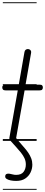

<svg xmlns="http://www.w3.org/2000/svg" viewBox="-30 -1246 399 1698"><path d="M78.5 0Q65.5 0 58 -6.5Q50.5 -13 53 -27L127 -446.5H21.5Q3.5 -446.5 -3.2 -453.5Q-10 -460.5 -10 -472.5Q-10 -484 -3.8 -490.8Q2.5 -497.5 21 -497.5H136L186.5 -786.5Q189 -799.5 197.2 -805.8Q205.5 -812 215.5 -812Q225 -812 232.2 -808Q239.5 -804 243.2 -796.5Q247 -789 245 -778.5L196 -497.5H318Q336.5 -497.5 342.8 -490.8Q349 -484 349 -472.5Q349 -460.5 342.8 -453.5Q336.5 -446.5 318 -446.5H187.5L113 -27Q110.5 -12.5 101 -6.2Q91.5 0 78.5 0ZM78.5 0Q65.5 0 58 -6.5Q50.5 -13 53 -27L127 -446.5H21.5Q3.5 -446.5 -3.2 -453.5Q-10 -460.5 -10 -472.5Q-10 -484 -3.8 -490.8Q2.5 -497.5 21 -497.5H136L186.5 -786.5Q189 -799.5 197.2 -805.8Q205.5 -812 215.5 -812Q225 -812 232.2 -808Q239.5 -804 243.2 -796.5Q247 -789 245 -778.5L196 -497.5H318Q336.5 -497.5 342.8 -490.8Q349 -484 349 -472.5Q349 -460.5 342.8 -453.5Q336.5 -446.5 318 -446.5H187.5L113 -27Q110.5 -12.5 101 -6.2Q91.5 0 78.5 0ZM113 354Q86.5 354 64.5 349.5Q42.5 345 29.2 336.5Q16 328 16 316Q16 298.5 27 293Q38 287.5 55 290.5Q69.5 293 83.2 296.8Q97 300.5 113 300.5Q159 300.5 178.8 273.5Q198.5 246.5 198.5 209Q198.5 181 187.8 156.2Q177 131.5 155 103.5Q139 83 112 53.5Q85 24 64.5 1Q54.5 -10.5 61.2 -25.2Q68 -40 82.5 -40Q89.5 -40 95.2 -40.2Q101 -40.5 109 -29.5Q117 -19 132.2 -1Q147.5 17 163.5 35.2Q179.5 53.5 190.5 66.5Q205 83 220.2 105.2Q235.5 127.5 245.8 154Q256 180.5 256 210Q256 246 240.2 279Q224.5 312 193 333Q161.5 354 113 354ZM-5 424.5H294V432.5H-5ZM-5 -16H294V0H-5ZM-5 -501.5H294V-493.5H-5ZM-5 -1226H294V-1218H-5Z"/></svg>

Font: Edu AU VIC WA NT Guides
Style: Regular
Weight: 400
Designer: Tina and Corey Anderson, Eben Sorkin, Mirko Velimirovic
Foundry: Google for Education
Version: Version 1.001